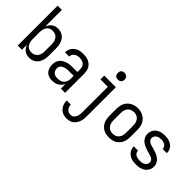

<svg xmlns="http://www.w3.org/2000/svg" viewBox="-1 -1507 2502 2502"><g transform="rotate(45 1250.0 -256.0)"><path d="M281 8Q258 8 235.5 2Q213 -4 194.5 -17.5Q176 -31 163 -50.5Q150 -70 142 -91V0H64V-735H142V-429Q150 -450 163 -469.5Q176 -489 194.5 -502.5Q213 -516 235.5 -522Q258 -528 281 -528Q306 -528 330.5 -521Q355 -514 375 -499Q395 -484 408.5 -463Q422 -442 430 -418.5Q438 -395 441 -370Q444 -345 444 -320V-200Q444 -175 441 -150Q438 -125 430 -101.5Q422 -78 408.5 -57Q395 -36 375 -21Q355 -6 330.5 1Q306 8 281 8ZM251 -62Q268 -62 284.5 -66Q301 -70 315 -79.5Q329 -89 339.5 -103Q350 -117 356 -133Q362 -149 364 -166Q366 -183 366 -200V-320Q366 -337 364 -354Q362 -371 356 -387Q350 -403 339.5 -417Q329 -431 315 -440.5Q301 -450 284.5 -454Q268 -458 251 -458Q234 -458 217.5 -454Q201 -450 188 -440Q175 -430 165.5 -415.5Q156 -401 151 -385.5Q146 -370 144 -353.5Q142 -337 142 -320V-200Q142 -183 144 -166.5Q146 -150 151 -134.5Q156 -119 165.5 -104.5Q175 -90 188 -80Q201 -70 217.5 -66Q234 -62 251 -62Z M702 8Q672 8 643 -1Q614 -10 593.5 -32Q573 -54 564.5 -83Q556 -112 556 -141Q556 -167 562.5 -192Q569 -217 584.5 -237Q600 -257 622 -270.5Q644 -284 668.5 -292Q693 -300 718 -303Q743 -306 769 -306H858V-355Q858 -376 851 -397Q844 -418 828 -432Q812 -446 791 -452Q770 -458 749 -458Q729 -458 709.5 -454Q690 -450 674 -439Q658 -428 649 -410Q640 -392 640 -373Q640 -373 640 -373Q640 -373 640 -373Q640 -373 640 -373Q640 -373 640 -373Q640 -373 640 -373Q640 -373 640 -373H562Q562 -373 562 -373Q562 -373 562 -373Q562 -396 568.5 -418Q575 -440 588 -459Q601 -478 619.5 -491.5Q638 -505 659 -513.5Q680 -522 703 -525Q726 -528 749 -528Q773 -528 797 -524.5Q821 -521 843 -511Q865 -501 883.5 -485Q902 -469 914 -448Q926 -427 931 -403Q936 -379 936 -355V0H858V-86Q849 -64 832.5 -45.5Q816 -27 795 -14.5Q774 -2 750 3Q726 8 702 8ZM732 -62Q756 -62 780.5 -68.5Q805 -75 823 -91.5Q841 -108 849.5 -131.5Q858 -155 858 -180V-236H769Q754 -236 738.5 -234.5Q723 -233 708.5 -229.5Q694 -226 680 -219.5Q666 -213 655 -203Q644 -193 639 -178.5Q634 -164 634 -149Q634 -131 641 -113Q648 -95 662 -83Q676 -71 694.5 -66.5Q713 -62 732 -62Z M1185 223Q1163 223 1141 218.5Q1119 214 1099.5 203.5Q1080 193 1065 176.5Q1050 160 1040 140Q1030 120 1025.5 98.5Q1021 77 1020 55H1098Q1098 73 1103.5 91Q1109 109 1120 123.5Q1131 138 1148.5 145.5Q1166 153 1185 153Q1200 153 1214.5 147.5Q1229 142 1239.5 131.5Q1250 121 1257 107.5Q1264 94 1267.5 79.5Q1271 65 1272.5 50Q1274 35 1274 20V-450H1138V-520H1352V20Q1352 45 1349 69.5Q1346 94 1337 117.5Q1328 141 1313.5 161.5Q1299 182 1279 196.5Q1259 211 1234.5 217Q1210 223 1185 223ZM1300 -608Q1287 -608 1275 -611.5Q1263 -615 1254 -624Q1245 -633 1241.5 -645Q1238 -657 1238 -670Q1238 -683 1241.5 -695Q1245 -707 1254 -716Q1263 -725 1275 -729Q1287 -733 1300 -733Q1313 -733 1325 -729Q1337 -725 1346 -716Q1355 -707 1359 -695Q1363 -683 1363 -670Q1363 -657 1359 -645Q1355 -633 1346 -624Q1337 -615 1325 -611.5Q1313 -608 1300 -608Z M1750 8Q1723 8 1696 2.5Q1669 -3 1646 -16Q1623 -29 1604.5 -49.5Q1586 -70 1575 -94.5Q1564 -119 1560 -146Q1556 -173 1556 -200V-320Q1556 -347 1560 -374Q1564 -401 1575 -425.5Q1586 -450 1604.5 -470.5Q1623 -491 1646.5 -504Q1670 -517 1696.5 -524Q1723 -531 1750 -531Q1777 -531 1803.5 -524Q1830 -517 1853.5 -504Q1877 -491 1895.5 -470.5Q1914 -450 1925 -425.5Q1936 -401 1940 -374Q1944 -347 1944 -320V-200Q1944 -173 1940 -146Q1936 -119 1925 -94.5Q1914 -70 1895.5 -49.5Q1877 -29 1854 -16Q1831 -3 1804 2.5Q1777 8 1750 8ZM1750 -62Q1767 -62 1784 -66Q1801 -70 1815 -79.5Q1829 -89 1839.5 -103Q1850 -117 1856 -133Q1862 -149 1864 -166Q1866 -183 1866 -200V-320Q1866 -337 1864 -354Q1862 -371 1855.5 -387.5Q1849 -404 1839 -418Q1829 -432 1814.5 -441Q1800 -450 1783 -454Q1766 -458 1748 -458Q1731 -458 1714.5 -453.5Q1698 -449 1684 -439.5Q1670 -430 1660 -416Q1650 -402 1644 -386.5Q1638 -371 1636 -354Q1634 -337 1634 -320V-200Q1634 -183 1636 -166Q1638 -149 1644 -133Q1650 -117 1660.5 -103Q1671 -89 1685 -79.5Q1699 -70 1716 -66Q1733 -62 1750 -62Z M2249 8Q2226 8 2204 5.5Q2182 3 2161 -4.5Q2140 -12 2121.5 -25Q2103 -38 2089.5 -55.5Q2076 -73 2069 -94.5Q2062 -116 2062 -138Q2062 -139 2062 -139Q2062 -139 2062 -140H2140Q2140 -140 2140 -139.5Q2140 -139 2140 -139Q2140 -120 2150 -103.5Q2160 -87 2176.5 -78Q2193 -69 2211.5 -65.5Q2230 -62 2249 -62Q2267 -62 2286 -65Q2305 -68 2321 -77.5Q2337 -87 2348 -103.5Q2359 -120 2359 -139Q2359 -153 2351.5 -166.5Q2344 -180 2332.5 -189Q2321 -198 2307 -202.5Q2293 -207 2279 -211H2278Q2255 -218 2231.5 -225Q2208 -232 2186 -240.5Q2164 -249 2143 -262Q2122 -275 2106 -293Q2090 -311 2081 -334Q2072 -357 2072 -381Q2072 -403 2078.5 -424Q2085 -445 2097.5 -463Q2110 -481 2127.5 -494Q2145 -507 2165.5 -514.5Q2186 -522 2208 -525Q2230 -528 2251 -528Q2273 -528 2294.5 -525Q2316 -522 2336 -514.5Q2356 -507 2374 -494.5Q2392 -482 2404.5 -464.5Q2417 -447 2423.5 -426Q2430 -405 2430 -383Q2430 -383 2430 -382.5Q2430 -382 2430 -382H2352Q2352 -382 2352 -382.5Q2352 -383 2352 -383Q2352 -400 2343 -416Q2334 -432 2319 -441.5Q2304 -451 2286.5 -454.5Q2269 -458 2251 -458Q2233 -458 2215.5 -454.5Q2198 -451 2183 -441.5Q2168 -432 2158.5 -415.5Q2149 -399 2149 -382Q2149 -365 2158.5 -350Q2168 -335 2182.5 -326Q2197 -317 2213.5 -312.5Q2230 -308 2246.5 -303.5Q2263 -299 2279.5 -294Q2296 -289 2312 -283.5Q2328 -278 2343 -270.5Q2358 -263 2372 -253.5Q2386 -244 2398 -231.5Q2410 -219 2418.5 -204.5Q2427 -190 2431.5 -173Q2436 -156 2436 -139Q2436 -117 2429 -95.5Q2422 -74 2408.5 -56Q2395 -38 2376.5 -25.5Q2358 -13 2337 -5.5Q2316 2 2293.5 5Q2271 8 2249 8Z"/></g></svg>

Font: Zed Mono
Style: Regular
Weight: 400
Monospace: yes
Designer: Belleve Invis
Foundry: Belleve Invis
Version: Version 1.0.0; ttfautohint (v1.8.4)